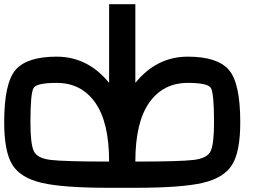

<svg xmlns="http://www.w3.org/2000/svg" viewBox="-20 -895 1290 915"><path d="M500 -875H625V0H500Q281.2 0 179.7 -23.4Q78.1 -46.9 39.1 -109.4Q0 -171.9 0 -312.5Q0 -500 54.7 -562.5Q109.4 -625 250 -625Q398.4 -625 500 -500ZM250 -500Q156.2 -500 140.6 -476.6Q125 -453.1 125 -312.5Q125 -210.9 140.6 -175.8Q156.2 -140.6 222.7 -132.8Q289.1 -125 500 -125Q500 -312.5 433.6 -406.2Q367.2 -500 250 -500ZM875 -625Q1015.6 -625 1070.3 -562.5Q1125 -500 1125 -312.5Q1125 -171.9 1085.9 -109.4Q1046.9 -46.9 945.3 -23.4Q843.8 0 625 0H500V-875H625V-500Q726.6 -625 875 -625ZM1000 -312.5Q1000 -453.1 984.4 -476.6Q968.8 -500 875 -500Q757.8 -500 691.4 -406.2Q625 -312.5 625 -125Q835.9 -125 902.3 -132.8Q968.8 -140.6 984.4 -175.8Q1000 -210.9 1000 -312.5Z"/></svg>

Font: CraftyPE
Style: Regular
Weight: 400
Designer: Erek Butcher
Foundry: Haunted Coop
Version: Version 0.018;April 4, 2024;FontCreator 15.0.0.2962 64-bit